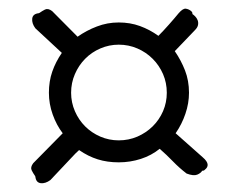

<svg xmlns="http://www.w3.org/2000/svg" viewBox="-20 -611 540 435"><path d="M402.8 -217.8Q386.2 -230.5 371.8 -245.4Q357.4 -260.3 341.8 -273.9Q323.2 -258.8 299.1 -251Q274.9 -243.2 249 -243.2Q223.1 -243.2 201.4 -250Q179.7 -256.8 159.2 -271Q155.8 -268.1 150.9 -263.2Q146 -258.3 142.1 -253.9L94.2 -203.1Q83 -194.8 72.3 -196Q61.5 -197.3 60.1 -210.9L59.1 -212.9Q55.2 -218.3 51.8 -225.1Q48.3 -231.9 55.2 -241.2L122.1 -309.1Q107.9 -327.6 99.4 -351.6Q90.8 -375.5 90.8 -400.9Q90.8 -426.8 98.4 -448.7Q106 -470.7 120.1 -491.2L60.1 -546.9Q51.8 -558.1 53 -568.8Q54.2 -579.6 67.9 -581.1L69.8 -582Q75.2 -585.9 82 -589.4Q88.9 -592.8 98.1 -585.9L155.8 -527.8Q175.8 -542 199.5 -551Q223.1 -560.1 249 -560.1Q274.9 -560.1 297.1 -552Q319.3 -543.9 338.9 -529.8Q349.6 -540.5 362.8 -555.4Q376 -570.3 384.8 -581.1Q394.5 -592.3 401.1 -591.3Q407.7 -590.3 413.1 -585.9Q415.5 -583.5 415.8 -582Q416 -580.6 416 -579.1Q418.5 -577.6 422.1 -574Q425.8 -570.3 427.7 -565.4Q429.7 -560.5 428.7 -554.7Q427.7 -548.8 421.9 -543L376 -495.1Q390.1 -474.6 399.2 -451.4Q408.2 -428.2 408.2 -400.9Q408.2 -377 400.1 -353.3Q392.1 -329.6 377.9 -309.1L439 -254.9Q444.8 -250 447.5 -245.8Q450.2 -241.7 450.4 -238.3Q450.7 -234.9 449 -231.9Q447.3 -229 444.8 -227.1Q442.4 -224.6 440.9 -224.4Q439.5 -224.1 438 -224.1Q435.1 -218.8 426.8 -215.3Q418.5 -211.9 402.8 -217.8ZM141.1 -400.9Q141.1 -378.9 149.7 -359.1Q158.2 -339.4 172.9 -324.7Q187.5 -310.1 207.3 -301.5Q227.1 -293 249 -293Q271.5 -293 291.3 -301.5Q311 -310.1 325.9 -324.7Q340.8 -339.4 349.4 -359.1Q357.9 -378.9 357.9 -400.9Q357.9 -423.3 349.4 -443.1Q340.8 -462.9 325.9 -477.8Q311 -492.7 291.3 -501.2Q271.5 -509.8 249 -509.8Q227.1 -509.8 207.3 -501.2Q187.5 -492.7 172.9 -477.8Q158.2 -462.9 149.7 -443.1Q141.1 -423.3 141.1 -400.9Z"/></svg>

Font: Oregano
Style: Regular
Weight: 400
Version: Version 1.000